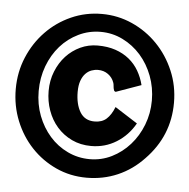

<svg xmlns="http://www.w3.org/2000/svg" viewBox="-43 -570 586 595"><g transform="rotate(5 250.0 -273.0)"><path d="M314 -291Q310.1 -292 308.8 -294.9Q307.6 -297.9 306.9 -301.8Q306.2 -305.7 305.9 -310.1Q305.7 -314.5 304.2 -318.8Q298.8 -334.5 285.4 -344.2Q272 -354 253.9 -354Q243.7 -354 233.6 -350.3Q223.6 -346.7 215.3 -338.1Q207 -329.6 201.9 -315.4Q196.8 -301.3 196.8 -280.8Q196.8 -242.7 211.4 -218.3Q226.1 -193.8 256.8 -193.8Q279.8 -193.8 293.9 -206.5Q308.1 -219.2 317.9 -244.1L388.2 -199.2Q366.7 -161.1 331.3 -139.2Q295.9 -117.2 252.9 -117.2Q219.7 -117.2 192.6 -130.1Q165.5 -143.1 146.5 -164.8Q127.4 -186.5 117.2 -215.3Q106.9 -244.1 106.9 -275.9Q106.9 -308.6 118.2 -336.7Q129.4 -364.7 148.4 -385.3Q167.5 -405.8 192.6 -417.5Q217.8 -429.2 246.1 -429.2Q277.3 -429.2 301.8 -420.9Q326.2 -412.6 344.5 -397.7Q362.8 -382.8 374.5 -362.5Q386.2 -342.3 392.1 -318.8ZM423.8 -94.2Q388.7 -57.1 343.8 -37.6Q298.8 -18.1 247.1 -18.1Q196.3 -18.1 152.1 -38.3Q107.9 -58.6 75.2 -93.3Q42.5 -127.9 23.7 -174.3Q4.9 -220.7 4.9 -272.9Q4.9 -325.7 24.4 -372.1Q43.9 -418.5 77.4 -453.1Q110.8 -487.8 155.5 -507.8Q200.2 -527.8 251 -527.8Q300.8 -527.8 345.5 -507.8Q390.1 -487.8 423.8 -453.1Q457.5 -418.5 477.3 -372.1Q497.1 -325.7 497.1 -272.9Q497.1 -169.4 423.8 -94.2ZM252 -472.2Q215.3 -472.2 183.1 -456.5Q150.9 -440.9 127.2 -414.1Q103.5 -387.2 89.8 -350.8Q76.2 -314.5 76.2 -272.9Q76.2 -231.9 89.8 -196.3Q103.5 -160.6 127.2 -133.8Q150.9 -106.9 183.1 -91.6Q215.3 -76.2 252 -76.2Q288.1 -76.2 320.1 -92Q352.1 -107.9 376.2 -135Q400.4 -162.1 414.3 -198Q428.2 -233.9 428.2 -273.9Q428.2 -314 414.6 -350.1Q400.9 -386.2 377 -413.3Q353 -440.4 320.8 -456.3Q288.6 -472.2 252 -472.2Z"/></g></svg>

Font: InconsolataGo
Style: Bold
Weight: 700
Designer: Raph Levien, Kirill Tkachev(cyreal.org)
Foundry: Raph Levien, Kirill Tkachev(cyreal.org)
Version: Version 1.015; ttfautohint (v0.92) -l 8 -r 50 -G 200 -x 14 -